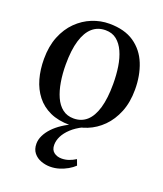

<svg xmlns="http://www.w3.org/2000/svg" viewBox="-143 -632 824 970"><g transform="rotate(20 269.0 -147.0)"><path d="M26.5 -258.5Q26.5 -327 47.5 -379.2Q68.5 -431.5 104.5 -467Q140.5 -502.5 185.2 -520.5Q230 -538.5 277 -538.5Q359 -538.5 411 -502.8Q463 -467 487.5 -406Q512 -345 512 -269.5Q512 -201 490.8 -148.5Q469.5 -96 434 -60.5Q398.5 -25 353.8 -7Q309 11 262 11Q201 11 156.2 -9.5Q111.5 -30 82.8 -66.8Q54 -103.5 40.2 -152.5Q26.5 -201.5 26.5 -258.5ZM269.5 -26.5Q311 -26.5 339.8 -52.2Q368.5 -78 383.5 -129.5Q398.5 -181 398.5 -258.5Q398.5 -307 391.8 -350.8Q385 -394.5 369.8 -428.2Q354.5 -462 330.2 -481.5Q306 -501 270.5 -501Q228.5 -501 199.5 -475.5Q170.5 -450 155 -398.8Q139.5 -347.5 139.5 -269.5Q139.5 -220.5 146.8 -176.8Q154 -133 169.2 -99Q184.5 -65 209.2 -45.8Q234 -26.5 269.5 -26.5ZM241 243Q216 243 192 234.2Q168 225.5 152.5 206.2Q137 187 137 157Q137 135 147.8 112.8Q158.5 90.5 178 69.8Q197.5 49 224.8 31Q252 13 285 -1L305.5 -5L331 -1Q294.5 17 270.8 39.2Q247 61.5 235.2 85Q223.5 108.5 223.5 132Q223.5 158.5 240.2 171.5Q257 184.5 281.5 184.5Q301.5 184.5 319.8 178.2Q338 172 356.5 160.5L368 191.5Q353.5 205.5 333.2 217Q313 228.5 289.5 235.8Q266 243 241 243Z"/></g></svg>

Font: Merriweather 96pt
Style: Regular
Weight: 400
Version: Version 2.100